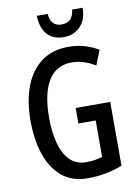

<svg xmlns="http://www.w3.org/2000/svg" viewBox="-100 -987 754 1061"><g transform="rotate(-10 277.0 -456.5)"><path d="M306 -384H500V-26Q407 10 306 10Q218 10 161 -37.5Q104 -85 76 -168Q48 -251 48 -359Q48 -467 79 -549Q110 -631 171.5 -677.5Q233 -724 325 -724Q372 -724 414 -712Q456 -700 492 -678L459 -595Q394 -636 328 -636Q241 -636 196.5 -564.5Q152 -493 152 -356Q152 -276 168.5 -213.5Q185 -151 220.5 -115Q256 -79 313 -79Q364 -79 403 -93V-297H306ZM440 -923Q440 -857 403.5 -819Q367 -781 310 -781Q252 -781 218.5 -817Q185 -853 183 -923H244Q249 -852 311 -852Q374 -852 381 -923Z"/></g></svg>

Font: Noto Sans Ethiopic ExtraCondensed Medium
Style: Regular
Weight: 500
Width: 2
Designer: Monotype Design Team
Foundry: Monotype Imaging Inc.
Version: Version 2.102; ttfautohint (v1.8.4.7-5d5b)